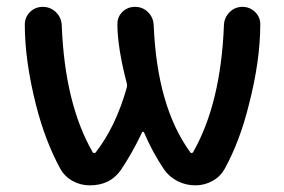

<svg xmlns="http://www.w3.org/2000/svg" viewBox="-20 -565 834 563"><path d="M252 -118.2Q253.9 -116.2 256.3 -116.2Q258.8 -116.2 260.7 -118.2Q319.3 -193.4 351.6 -307.6Q353.5 -314.5 351.6 -321.3Q324.2 -426.8 324.2 -495.1Q324.2 -514.6 337.9 -529.3Q353.5 -544.9 376 -544.9Q398.4 -544.9 414.1 -529.3Q429.7 -513.7 430.7 -491.2Q440.4 -252 538.1 -118.2Q539.1 -116.2 541.5 -116.2Q543.9 -116.2 545.9 -118.2Q627.9 -261.7 636.7 -492.2Q637.7 -513.7 653.3 -529.3Q668.9 -544.9 690.9 -544.9Q712.9 -544.9 728.5 -529.3Q743.2 -514.6 743.2 -494.1Q743.2 -385.7 709 -254.9Q683.6 -152.3 639.6 -71.3Q627 -47.9 603.5 -34.7Q580.1 -21.5 552.7 -21.5Q525.4 -21.5 501 -33.7Q476.6 -45.9 460.9 -68.4Q426.8 -119.1 402.3 -176.8Q401.4 -178.7 399.4 -178.7Q397.5 -178.7 396.5 -176.8Q370.1 -120.1 335 -67.4Q303.7 -21.5 243.2 -21.5Q215.8 -21.5 192.4 -34.7Q168.9 -47.9 156.2 -71.3Q112.3 -152.3 85.9 -255.9Q52.7 -386.7 52.7 -493.2Q52.7 -513.7 67.4 -529.3Q83 -544.9 105.5 -544.9Q127.9 -544.9 144 -529.3Q160.2 -513.7 161.1 -490.2Q169.9 -260.7 252 -118.2Z"/></svg>

Font: Gen Jyuu Gothic Medium
Style: Regular
Weight: 500
Designer: [Source Han Sans]
Ryoko NISHIZUKA  (kana & ideographs); Paul D. Hunt (Latin, Greek & Cyrillic); Wenlong ZHANG  (bopomofo
Version: Version 1.002.20150607